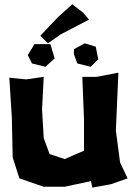

<svg xmlns="http://www.w3.org/2000/svg" viewBox="-20 -854 614 894"><path d="M363.3 -496.1 371.1 -300.8V-152.3L343.8 -140.6L281.2 -113.3L210.9 -136.7L183.6 -210.9L175.8 -343.8L183.6 -496.1L101.6 -484.4L23.4 -492.2L35.2 -304.7L39.1 -121.1L70.3 -23.4L183.6 15.6H281.2L403.3 -10.7L410.2 19.5L496.1 3.9L574.2 -23.4L539.1 -97.7L519.5 -246.1L531.2 -515.6L429.7 -496.1ZM109.4 -597.7 128.9 -558.6 191.4 -543 234.4 -582 214.8 -648.4H140.6ZM324.2 -601.6 339.8 -558.6 402.3 -543 437.5 -578.1 425.8 -636.7 375 -652.3 324.2 -625ZM316.4 -834 250 -774.4 168 -687.5 203.1 -652.3 261.7 -693.4 394.5 -762.7 367.2 -794.9Z"/></svg>

Font: MaokenAssortedSans-TC
Style: Regular
Weight: 500
Version: Version 0.83